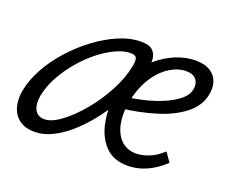

<svg xmlns="http://www.w3.org/2000/svg" viewBox="-80 -545 806 677"><g transform="rotate(20 323.0 -206.5)"><path d="M102 8.6Q66 8.6 43.9 -7.8Q21.7 -24.3 14 -52.5Q6.3 -80.7 12.6 -114.6Q20.3 -155.3 43.6 -198.2Q66.9 -241 101.9 -280.4Q137 -319.7 178.6 -350.9Q220.2 -382 263.5 -400.5Q306.9 -419 347.6 -419Q377.9 -419 390.8 -406.6Q403.8 -394.1 405.3 -374Q406.8 -354 401.3 -329.6Q394.6 -296.6 378.2 -259.4Q361.9 -222.1 339.1 -183.8Q316.3 -145.5 288.5 -111.1Q260.8 -76.7 229.7 -49.8Q198.7 -22.9 166.1 -7.1Q133.6 8.6 102 8.6ZM118.7 -45.1Q145.2 -45.1 180.7 -71.3Q216.1 -97.6 251 -139.3Q285.8 -181 312.2 -230.5Q338.5 -279.9 347.6 -326.5Q352.2 -347.6 348.5 -358Q344.8 -368.4 326.7 -368.4Q294.7 -368.4 255.6 -347Q216.5 -325.7 179.5 -289.7Q142.6 -253.6 115.1 -209.6Q87.6 -165.6 78.2 -120.2Q72 -87.3 82.3 -66.2Q92.6 -45.1 118.7 -45.1ZM450 8.6Q395.9 8.6 364.9 -24.6Q333.8 -57.9 324.4 -111.2Q314.9 -164.5 325.3 -224.2Q332.9 -267.6 355.6 -303.8Q378.3 -339.9 410.3 -366.6Q442.3 -393.3 478.4 -407.8Q514.5 -422.4 550.2 -422.4Q586.3 -422.4 607 -408.5Q627.8 -394.6 634.6 -372.2Q641.4 -349.8 635.1 -322.4Q625.6 -279.2 585.8 -248.6Q546.1 -217.9 486.1 -199.6Q426.1 -181.2 355.1 -172.8L357.2 -216.5Q419.7 -224.5 467.2 -240.5Q514.6 -256.5 543 -277.3Q571.3 -298.1 576 -319.3Q579.8 -331.7 577.6 -344.4Q575.5 -357.1 564.6 -366.4Q553.7 -375.7 530.4 -375.7Q503 -375.7 473.8 -358.5Q444.6 -341.3 420.9 -308.2Q397.2 -275.2 384.3 -227.6Q370.9 -175.6 376.3 -133.3Q381.6 -91.1 404.4 -66.6Q427.1 -42 464.1 -42Q485.5 -42 511.4 -52Q537.4 -62.1 562.6 -85.6L586.6 -52.1Q568.8 -34.6 547 -20.8Q525.2 -6.9 500.7 0.9Q476.1 8.6 450 8.6Z"/></g></svg>

Font: Ysabeau
Style: Bold Italic
Weight: 700
Italic angle: -12°
Designer: Christian Thalmann (Catharsis Fonts)
Version: Version 2.002